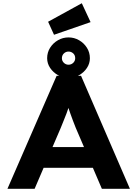

<svg xmlns="http://www.w3.org/2000/svg" viewBox="-20 -1170 851 1190"><path d="M26.2 0 330.9 -700H482.4L785.1 0H611.3L448.8 -379.4Q440.4 -400.6 431.9 -422.9Q423.4 -445.3 415.4 -468Q407.4 -490.7 400.1 -512.9Q392.8 -535.1 387.3 -555.4L420.6 -555.8Q414.7 -532.4 407.4 -510.1Q400 -487.8 392 -466.3Q383.9 -444.7 374.9 -423.1Q365.9 -401.4 356.6 -377.7L194.6 0ZM168.6 -129.8 223.9 -258.5H583.9L625.2 -129.8ZM404.7 -686.9Q369.8 -686.9 339.6 -704Q309.5 -721.1 290.8 -748.8Q272.2 -776.5 272.2 -809.1Q272.2 -844.9 290.5 -874Q308.9 -903.2 339.1 -920.6Q369.2 -938.1 404.7 -938.1Q440 -938.1 470.2 -920.6Q500.4 -903.2 518.7 -874Q537.1 -844.9 537.1 -809.1Q537.1 -776.5 518.7 -748.8Q500.4 -721.1 470.2 -704Q440 -686.9 404.7 -686.9ZM404.7 -768.9Q421.7 -768.9 433.9 -780.6Q446.1 -792.4 446.1 -809.1Q446.1 -828.1 433.7 -839.2Q421.3 -850.4 404.7 -850.4Q388.1 -850.4 375.9 -838.8Q363.7 -827.2 363.7 -809.1Q363.7 -792.4 375.9 -780.6Q388.1 -768.9 404.7 -768.9ZM314.8 -954.5 278.1 -1035.2 487 -1149.9 541.4 -1032.9Z"/></svg>

Font: Lexend Exa
Style: Regular
Weight: 400
Designer: Bonnie Shaver-Troup, Thomas Jockin
Foundry: Lexend
Version: Version 1.007